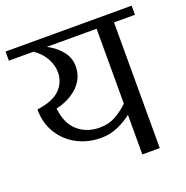

<svg xmlns="http://www.w3.org/2000/svg" viewBox="-131 -760 845 870"><g transform="rotate(-20 291.0 -325.0)"><path d="M595 -606H494V0H410V-191Q380 -167 342 -150.5Q304 -134 262 -134Q199 -134 147 -161Q95 -188 64 -238Q33 -288 33 -354Q109 -364 143.5 -398Q178 -432 178 -481Q178 -515 160 -548Q142 -581 106 -606H-13V-650H595ZM410 -606H170Q212 -584 237.5 -552Q263 -520 263 -479Q263 -423 223 -383.5Q183 -344 116 -328Q124 -254 166.5 -217Q209 -180 271 -180Q315 -180 348.5 -199Q382 -218 410 -245Z"/></g></svg>

Font: Kurale
Style: Regular
Weight: 400
Designer: Eduardo Rodriguez Tunni
Foundry: Eduardo Rodriguez Tunni
Version: Version 2.000